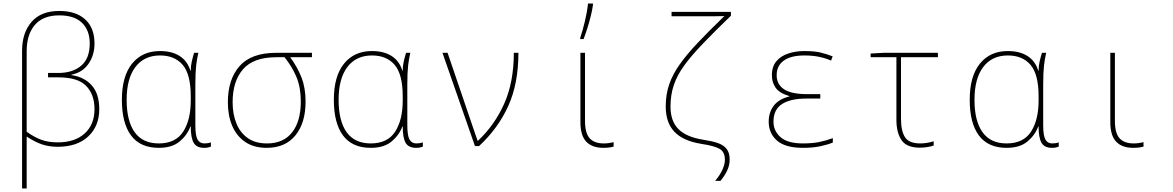

<svg xmlns="http://www.w3.org/2000/svg" viewBox="-20 -827 6640 1087"><path d="M105 -540Q105 -641 158.5 -703Q212 -765 316 -765Q410 -765 462.5 -717Q515 -669 515 -581Q515 -514 480.5 -465Q446 -416 384 -404V-402Q458 -391 500 -343Q542 -295 542 -209Q542 -113 479.5 -54.5Q417 4 307 4Q257 4 216.5 -10Q176 -24 131 -54V240H105ZM307 -21Q404 -21 459.5 -71.5Q515 -122 515 -209Q515 -292 468 -340.5Q421 -389 311 -389H252V-414H311Q391 -414 439.5 -455Q488 -496 488 -581Q488 -655 444.5 -697.5Q401 -740 316 -740Q224 -740 177.5 -686Q131 -632 131 -536V-81Q173 -51 213 -36Q253 -21 307 -21Z M879 10Q774 10 722 -60Q670 -130 670 -262Q670 -395 727.5 -466.5Q785 -538 886 -538Q953 -538 997 -510Q1041 -482 1058 -427H1060Q1060 -454 1066 -480Q1072 -506 1079 -528H1103Q1095 -495 1090.5 -455.5Q1086 -416 1086 -348V-119Q1086 -59 1098.5 -37Q1111 -15 1137 -15Q1158 -15 1174 -21V3Q1158 10 1136 10Q1093 10 1076.5 -18.5Q1060 -47 1060 -111H1058Q1040 -62 997 -26Q954 10 879 10ZM879 -15Q974 -15 1017 -81.5Q1060 -148 1060 -258V-281Q1060 -406 1014.5 -459.5Q969 -513 886 -513Q796 -513 746.5 -447.5Q697 -382 697 -262Q697 -142 742.5 -78.5Q788 -15 879 -15Z M1490 10Q1417 10 1368 -23.5Q1319 -57 1294.5 -115Q1270 -173 1270 -248Q1270 -377 1336 -452.5Q1402 -528 1544 -528H1746V-503H1623Q1664 -447 1687 -388Q1710 -329 1710 -252Q1710 -131 1652.5 -60.5Q1595 10 1490 10ZM1492 -15Q1585 -15 1634 -78Q1683 -141 1683 -252Q1683 -331 1659 -389.5Q1635 -448 1591 -503H1544Q1415 -503 1356 -435Q1297 -367 1297 -248Q1297 -181 1318.5 -128Q1340 -75 1383 -45Q1426 -15 1492 -15Z M2079 10Q1974 10 1922 -60Q1870 -130 1870 -262Q1870 -395 1927.5 -466.5Q1985 -538 2086 -538Q2153 -538 2197 -510Q2241 -482 2258 -427H2260Q2260 -454 2266 -480Q2272 -506 2279 -528H2303Q2295 -495 2290.5 -455.5Q2286 -416 2286 -348V-119Q2286 -59 2298.5 -37Q2311 -15 2337 -15Q2358 -15 2374 -21V3Q2358 10 2336 10Q2293 10 2276.5 -18.5Q2260 -47 2260 -111H2258Q2240 -62 2197 -26Q2154 10 2079 10ZM2079 -15Q2174 -15 2217 -81.5Q2260 -148 2260 -258V-281Q2260 -406 2214.5 -459.5Q2169 -513 2086 -513Q1996 -513 1946.5 -447.5Q1897 -382 1897 -262Q1897 -142 1942.5 -78.5Q1988 -15 2079 -15Z M2669 0 2485 -528H2514L2671 -67Q2674 -58 2677.5 -48.5Q2681 -39 2684 -30H2686Q2780 -118 2834.5 -240Q2889 -362 2889 -528H2915Q2915 -354 2857.5 -227Q2800 -100 2692 0Z M3396 10Q3332 10 3299 -25Q3266 -60 3266 -136V-528H3292V-143Q3292 -73 3318.5 -44Q3345 -15 3398 -15Q3413 -15 3427.5 -17Q3442 -19 3454 -22V3Q3430 10 3396 10ZM3265 -613Q3278 -651 3291 -705Q3304 -759 3309 -807H3337V-799Q3333 -769 3324 -733.5Q3315 -698 3304.5 -665Q3294 -632 3284 -606H3265Z M4029 197Q4057 163 4070.5 132.5Q4084 102 4084 77Q4084 32 4052.5 15Q4021 -2 3953 -12Q3847 -29 3798 -81Q3749 -133 3749 -224Q3749 -292 3768.5 -349Q3788 -406 3828.5 -463Q3869 -520 3931.5 -586Q3994 -652 4081 -736Q4052 -735 4025 -735Q3998 -735 3969 -735H3782V-760H4118V-738Q4026 -649 3961 -581.5Q3896 -514 3855 -458Q3814 -402 3795 -346Q3776 -290 3776 -224Q3776 -141 3821 -96Q3866 -51 3961 -36Q4008 -29 4041.5 -18Q4075 -7 4093 15Q4111 37 4111 77Q4111 107 4098 136Q4085 165 4059 197Z M4526 10Q4426 10 4379 -31Q4332 -72 4332 -138Q4332 -191 4360.5 -228.5Q4389 -266 4449 -281V-283Q4392 -300 4371 -330.5Q4350 -361 4350 -401Q4350 -451 4376 -481Q4402 -511 4444 -524.5Q4486 -538 4533 -538Q4589 -538 4623.5 -530Q4658 -522 4694 -508L4685 -484Q4656 -497 4618.5 -505Q4581 -513 4534 -513Q4458 -513 4417.5 -484Q4377 -455 4377 -401Q4377 -349 4419 -321.5Q4461 -294 4550 -294H4624V-269H4544Q4456 -269 4407.5 -238Q4359 -207 4359 -138Q4359 -86 4399 -50.5Q4439 -15 4526 -15Q4579 -15 4618.5 -23Q4658 -31 4695 -45V-20Q4669 -9 4626.5 0.5Q4584 10 4526 10Z M5187 9Q5113 9 5084 -33.5Q5055 -76 5055 -149V-503H4909V-524L4982 -528H5290V-503H5081V-154Q5081 -86 5103.5 -50.5Q5126 -15 5190 -15Q5210 -15 5230 -18.5Q5250 -22 5266 -27V-3Q5252 2 5231 5.5Q5210 9 5187 9Z M5679 10Q5574 10 5522 -60Q5470 -130 5470 -262Q5470 -395 5527.5 -466.5Q5585 -538 5686 -538Q5753 -538 5797 -510Q5841 -482 5858 -427H5860Q5860 -454 5866 -480Q5872 -506 5879 -528H5903Q5895 -495 5890.5 -455.5Q5886 -416 5886 -348V-119Q5886 -59 5898.5 -37Q5911 -15 5937 -15Q5958 -15 5974 -21V3Q5958 10 5936 10Q5893 10 5876.5 -18.5Q5860 -47 5860 -111H5858Q5840 -62 5797 -26Q5754 10 5679 10ZM5679 -15Q5774 -15 5817 -81.5Q5860 -148 5860 -258V-281Q5860 -406 5814.5 -459.5Q5769 -513 5686 -513Q5596 -513 5546.5 -447.5Q5497 -382 5497 -262Q5497 -142 5542.5 -78.5Q5588 -15 5679 -15Z M6396 10Q6332 10 6299 -25Q6266 -60 6266 -136V-528H6292V-143Q6292 -73 6318.5 -44Q6345 -15 6398 -15Q6413 -15 6427.5 -17Q6442 -19 6454 -22V3Q6430 10 6396 10Z"/></svg>

Font: Noto Sans Mono Thin
Style: Regular
Weight: 100
Designer: Monotype Design Team
Foundry: Monotype Imaging Inc.
Version: Version 2.014